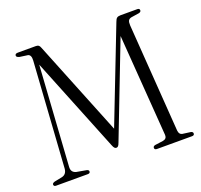

<svg xmlns="http://www.w3.org/2000/svg" viewBox="-122 -837 1017 973"><g transform="rotate(-20 386.5 -350.0)"><path d="M204.5 -10.5Q204.5 0 191.5 0H21Q8 0 8 -10.5Q8 -18 21 -22L63 -30.5Q88.5 -36.5 91 -67L128.5 -635.5Q130.5 -666.5 112.5 -670.5L70 -676.5Q53.5 -680.5 53.5 -689Q53.5 -700 69 -700H166Q175.5 -700 180.8 -696.2Q186 -692.5 190 -681.5L395.5 -171L591.5 -675.5Q596.5 -690 603 -695Q609.5 -700 622 -700H713Q725.5 -700 725.5 -689.5Q725.5 -681 714 -678L671.5 -671.5Q659 -669 654.5 -660.8Q650 -652.5 651 -635L692.5 -53Q694.5 -31 711 -28L755 -22Q766.5 -19.5 766.5 -10.5Q766.5 0 753.5 0H564.5Q551.5 0 551.5 -10.5Q551.5 -19.5 563 -22L607 -28Q628.5 -32 627.5 -52.5L587 -601L392 -96.5Q387.5 -84 383.2 -80Q379 -76 373.5 -76Q368.5 -76 364 -80.2Q359.5 -84.5 354.5 -97.5L150 -605.5L115 -67Q113 -37.5 140 -30.5L193 -21Q204.5 -18.5 204.5 -10.5Z"/></g></svg>

Font: Fraunces 144pt Soft Light
Style: Regular
Weight: 300
Version: Version 1.000;[0bf87f6ff]